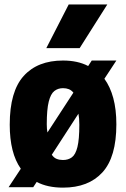

<svg xmlns="http://www.w3.org/2000/svg" viewBox="-20 -828 564 858"><path d="M446.5 -476Q472.5 -440.5 486.2 -389.8Q500 -339 500 -272.5Q500 -126 437.8 -57.8Q375.5 10.5 261.5 10.5Q192 10.5 144 -15L128.5 8.5H18.5L73 -74Q23.5 -144 23.5 -271Q23.5 -419.5 85.8 -488.5Q148 -557.5 261.5 -557.5Q327.5 -557.5 374 -533L390 -557.5H500ZM261.5 -434Q239 -434 222.8 -421.2Q206.5 -408.5 197.8 -373.8Q189 -339 189 -273Q189 -251.5 192 -236L308 -414Q299 -425 287.5 -429.5Q276 -434 261.5 -434ZM261.5 -113Q285 -113 301.2 -125Q317.5 -137 326 -171Q334.5 -205 334.5 -270.5Q334.5 -300.5 330.5 -320L211.5 -136.5Q220.5 -123 233.2 -118Q246 -113 261.5 -113ZM187 -613 287 -808H459.5L336 -613Z"/></svg>

Font: Encode Sans Cnd XBd
Style: Regular
Weight: 800
Width: 3
Designer: Multiple Designers
Foundry: Impallari Type
Version: Version 3.002; ttfautohint (v1.8.3) -l 8 -r 50 -G 200 -x 14 